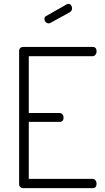

<svg xmlns="http://www.w3.org/2000/svg" viewBox="-20 -974 543 994"><path d="M342 -911 242 -856Q237 -853 232 -853Q223 -853 216.5 -860Q210 -867 210 -876Q210 -887 219 -891L326 -952Q330 -954 334 -954Q343 -954 348 -947Q353 -940 353 -931Q353 -918 342 -911ZM129 -683V-389H288Q297 -389 303 -382Q309 -375 309 -365Q309 -343 288 -343H129V-48H459Q468 -48 474 -40.5Q480 -33 480 -23Q480 0 459 0H103Q79 0 79 -22V-709Q79 -731 103 -731H459Q480 -731 480 -708Q480 -698 474 -690.5Q468 -683 459 -683Z"/></svg>

Font: Dosis
Style: Light
Weight: 300
Designer: Edgar Tolentino, Pablo Impallari, Igino Marini
Foundry: Edgar Tolentino, Pablo Impallari, Igino Marini
Version: Version 1.007